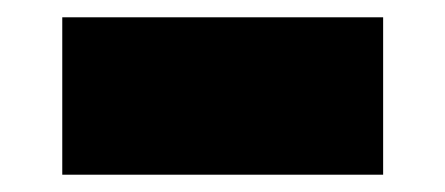

<svg xmlns="http://www.w3.org/2000/svg" viewBox="-20 -439 515 222"><path d="M52 -237V-419H423V-237Z"/></svg>

Font: Georama ExtraExtended ExtraBold
Style: Regular
Weight: 800
Width: 8
Designer: Jean-Baptiste Levee
Foundry: Production Type
Version: Version 1.000